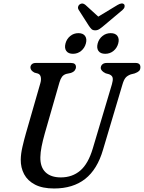

<svg xmlns="http://www.w3.org/2000/svg" viewBox="-20 -1058 818 1092"><path d="M508 -214.5 616.5 -578.5Q623 -600.5 621 -614.2Q619 -628 601 -635.5L581 -641Q553 -654.5 553 -672.5Q553.5 -684 562.2 -692Q571 -700 587.5 -700H751Q778.5 -700 778.5 -676Q778.5 -662 771 -654.5Q763.5 -647 746 -640.5L724 -635Q703.5 -627.5 693.5 -615Q683.5 -602.5 676 -576L566 -206.5Q533.5 -94.5 464.2 -40.2Q395 14 287.5 14Q221.5 14 179.2 -8Q137 -30 117.2 -67.2Q97.5 -104.5 98 -150.5Q98.5 -183.5 107.8 -223.5Q117 -263.5 127.5 -300L209.5 -585Q215 -604 212 -619.2Q209 -634.5 196 -639.5L176 -645Q153 -657 153 -675Q153.5 -685.5 161.2 -692.8Q169 -700 184 -700H383.5Q412 -700 412 -677Q412 -666.5 405.2 -657.5Q398.5 -648.5 382.5 -643L356.5 -637.5Q341 -632.5 332.5 -621Q324 -609.5 318 -589L235 -300Q223 -257.5 216.5 -224.2Q210 -191 209.5 -164Q208.5 -107.5 239 -78.2Q269.5 -49 326 -49Q391 -49 436.5 -87.8Q482 -126.5 508 -214.5ZM395 -752Q368.5 -752 357 -768.2Q345.5 -784.5 352.5 -811Q359.5 -837 379.5 -853.2Q399.5 -869.5 426 -869.5Q452.5 -869.5 464 -853.2Q475.5 -837 468.5 -811Q461.5 -785 441.5 -768.5Q421.5 -752 395 -752ZM578.5 -752Q551.5 -752 540 -768.2Q528.5 -784.5 535.5 -811Q542.5 -837 562.8 -853.2Q583 -869.5 609.5 -869.5Q636.5 -869.5 648 -853.2Q659.5 -837 652.5 -811Q645.5 -785 625.5 -768.5Q605.5 -752 578.5 -752ZM570.5 -912Q556.5 -900 545.5 -892.8Q534.5 -885.5 521.5 -885.5Q507.5 -885.5 500.2 -892.8Q493 -900 485 -912L427.5 -1002Q422 -1011 424.2 -1019.8Q426.5 -1028.5 433 -1033Q449 -1044.5 466 -1030L539 -963.5L649 -1030Q675 -1045 686 -1033Q690 -1028.5 688.5 -1019.2Q687 -1010 676.5 -1001Z"/></svg>

Font: Fraunces 72pt S100
Style: Italic
Weight: 400
Italic angle: -16°
Version: Version 1.000; ttfautohint (v1.8.3)